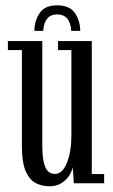

<svg xmlns="http://www.w3.org/2000/svg" viewBox="-20 -674 414 706"><path d="M162 11Q135 11 112 -0.5Q89 -12 74.8 -43.8Q60.5 -75.5 60.5 -137V-490H9V-523H135.5V-145Q135.5 -99 141.5 -75.2Q147.5 -51.5 157.8 -43Q168 -34.5 182 -34.5Q210 -34.5 226.2 -75.8Q242.5 -117 242.5 -174.5V-490H193.5V-523H317.5V-34H363V0H251.5L247.5 -59.5Q245 -45.5 234.8 -29Q224.5 -12.5 206.2 -0.8Q188 11 162 11ZM190 -654.5Q236 -654.5 255.5 -626Q275 -597.5 275 -560.5H242Q238 -621 190 -621Q143 -621 139 -560.5H106.5Q106.5 -597.5 125.8 -626Q145 -654.5 190 -654.5Z"/></svg>

Font: Imbue 10pt
Style: Regular
Weight: 400
Designer: Tyler Finck
Foundry: Etcetera Type Company
Version: Version 1.102; ttfautohint (v1.8.3)